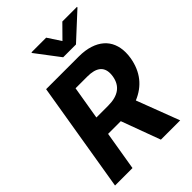

<svg xmlns="http://www.w3.org/2000/svg" viewBox="-270 -1075 1195 1195"><g transform="rotate(-45 328.0 -477.0)"><path d="M466.6 -792.6H354L235.4 -948.9L236.2 -953.8H365.4L422.2 -867.2L507.8 -953.8H636.7L636 -948.9ZM591.3 0H421.5L326.3 -257.8H214.5L171.5 0H17.8L138.5 -727.3H425.4Q481.5 -727.3 523.8 -713.6Q566.1 -699.9 594.3 -675.2Q622.5 -650.6 636.7 -615.8Q650.9 -581 650.9 -538.7Q650.9 -515.3 646.7 -489.7Q619.7 -338.8 483.7 -282.7ZM339.5 -381.4Q470.5 -381.4 488.3 -489.7Q490.4 -502.8 490.4 -514.9Q490.4 -601.6 375.7 -601.6H272L235.1 -381.4Z"/></g></svg>

Font: Linik Sans
Style: Bold Italic
Weight: 700
Italic angle: 9°
Designer: Fonts by Rasmus Andersson / Changes by Cristiano Sobral with parts from Marc Monis
Foundry: rsms
Version: Version 3.020; ttfautohint (v1.6)